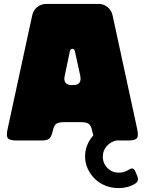

<svg xmlns="http://www.w3.org/2000/svg" viewBox="-20 -720 742 984"><path d="M191 0Q214 0 226 -5.5Q238 -11 244 -28Q245 -30 245.5 -32Q246 -34 247 -36.5Q248 -39 248.5 -41.5Q249 -44 250 -47Q256 -76 267.5 -85Q279 -94 308 -94H394Q423 -94 435 -85Q447 -76 453 -47Q453 -44 454 -41.5Q455 -39 455.5 -37Q456 -35 456.5 -32.5Q457 -30 458 -28Q464 -12 476 -6Q488 0 511 0H636Q672 0 681.5 -11.5Q691 -23 683 -59L557 -641Q551 -668 531 -684Q511 -700 484 -700H218Q191 -700 171 -684Q151 -668 145 -641L19 -59Q11 -23 20.5 -11.5Q30 0 66 0ZM347 -284Q325 -284 315.5 -296.5Q306 -309 312 -333L338 -457Q341 -470 351 -470Q361 -470 364 -457L391 -333Q396 -309 387.5 -296.5Q379 -284 355 -284ZM541 -74Q509 -66 485.5 -49.5Q462 -33 446.5 -11.5Q431 10 423.5 34Q416 58 416 82Q416 115 429.5 144.5Q443 174 466 196.5Q489 219 520.5 231.5Q552 244 588 244Q607 244 628 239.5Q649 235 670 223Q683 216 686 204.5Q689 193 682 179L673 157Q667 145 659.5 143.5Q652 142 638 151Q627 158 614.5 161.5Q602 165 588 165Q555 165 531 141.5Q507 118 507 82Q507 52 526.5 29.5Q546 7 576 0Q592 -3 596 -9.5Q600 -16 594 -28L583 -52Q576 -66 565.5 -72Q555 -78 541 -74Z"/></svg>

Font: Bolota
Style: Bold
Weight: 240
Designer: Gabriel Pang
Version: Version 1.000